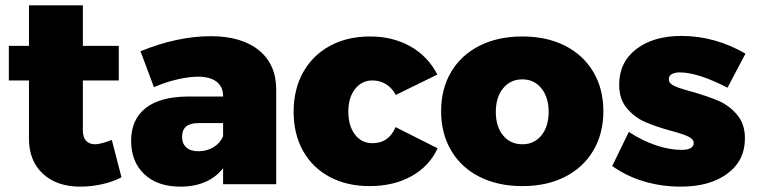

<svg xmlns="http://www.w3.org/2000/svg" viewBox="-20 -687 2824 716"><path d="M433 -26Q404 -10 362.5 -0.5Q321 9 279 9Q192 9 140 -39Q88 -87 88 -170V-387H13V-516H88V-667H289V-516H423V-387H289V-201Q289 -175 301 -162Q313 -149 335 -149Q354 -149 397 -165Z M1010 -353V0H812V-60Q787 -27 746.5 -9Q706 9 653 9Q567 9 518 -37.5Q469 -84 469 -162Q469 -241 522.5 -283.5Q576 -326 679 -327H812V-329Q812 -363 788 -382Q764 -401 718 -401Q685 -401 641.5 -391Q598 -381 554 -362L504 -496Q642 -552 766 -552Q881 -552 945.5 -499.5Q1010 -447 1010 -353ZM812 -179V-228H720Q659 -228 659 -177Q659 -151 675 -137Q691 -123 720 -123Q751 -123 776 -138Q801 -153 812 -179Z M1369 -387Q1329 -387 1304 -355Q1279 -323 1279 -271Q1279 -218 1303.5 -185.5Q1328 -153 1369 -153Q1430 -153 1455 -213L1612 -134Q1581 -67 1514.5 -30Q1448 7 1358 7Q1273 7 1209 -27.5Q1145 -62 1110 -124.5Q1075 -187 1075 -270Q1075 -354 1110.5 -417.5Q1146 -481 1210.5 -516Q1275 -551 1360 -551Q1445 -551 1510.5 -514Q1576 -477 1611 -409L1456 -333Q1442 -359 1419.5 -373Q1397 -387 1369 -387Z M2230 -272Q2230 -189 2192.5 -125.5Q2155 -62 2087 -27.5Q2019 7 1928 7Q1837 7 1768.5 -27.5Q1700 -62 1662.5 -125.5Q1625 -189 1625 -272Q1625 -356 1662.5 -419Q1700 -482 1768.5 -516.5Q1837 -551 1928 -551Q2019 -551 2087 -516.5Q2155 -482 2192.5 -419Q2230 -356 2230 -272ZM1829 -270Q1829 -215 1856 -182Q1883 -149 1928 -149Q1972 -149 1999 -182Q2026 -215 2026 -270Q2026 -324 1999 -357.5Q1972 -391 1928 -391Q1883 -391 1856 -357.5Q1829 -324 1829 -270Z M2515 -417Q2496 -417 2485 -410.5Q2474 -404 2474 -391Q2474 -376 2494.5 -366.5Q2515 -357 2560 -345Q2620 -328 2659.5 -311Q2699 -294 2728.5 -259.5Q2758 -225 2758 -171Q2758 -88 2692.5 -39.5Q2627 9 2519 9Q2447 9 2381.5 -10.5Q2316 -30 2263 -68L2325 -195Q2376 -162 2426.5 -145Q2477 -128 2522 -128Q2543 -128 2555 -134.5Q2567 -141 2567 -153Q2567 -168 2547.5 -177.5Q2528 -187 2483 -199Q2425 -215 2386 -232Q2347 -249 2318 -283Q2289 -317 2289 -371Q2289 -455 2353 -504Q2417 -553 2521 -553Q2646 -553 2760 -487L2693 -360Q2582 -417 2515 -417Z"/></svg>

Font: Gontserrat ExtraBold
Style: Regular
Weight: 800
Designer: Julieta Ulanovsky
Foundry: Julieta Ulanovsky
Version: Version 6.001